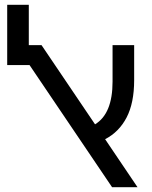

<svg xmlns="http://www.w3.org/2000/svg" viewBox="-20 -780 633 800"><path d="M447 0 103 -509H10V-760H100V-592H153L376 -262Q449 -306 449 -440V-592H539V-446Q539 -351 507.5 -290.5Q476 -230 418 -200L553 0Z"/></svg>

Font: Go Noto Kurrent-Regular
Style: Regular
Weight: 400
Designer: Monotype Design Team
Foundry: Monotype Imaging Inc.
Version: Version 2.012; ttfautohint (v1.8.4.7-5d5b)